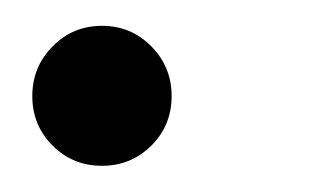

<svg xmlns="http://www.w3.org/2000/svg" viewBox="-20 -120 241 148"><path d="M58.6 7.8Q36.1 7.8 20.5 -7.8Q4.9 -23.4 4.9 -45.9Q4.9 -68.4 20.5 -84.2Q36.1 -100.1 58.6 -100.1Q81.1 -100.1 96.7 -84.2Q112.3 -68.4 112.3 -45.9Q112.3 -23.4 96.7 -7.8Q81.1 7.8 58.6 7.8Z"/></svg>

Font: Reddit Sans Light
Style: Italic
Weight: 300
Italic angle: -11.25°
Designer: Stephen Hutchings
Version: Version 1.013